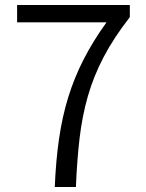

<svg xmlns="http://www.w3.org/2000/svg" viewBox="-20 -752 589 772"><path d="M200.2 0Q204.6 -106 217.5 -194.8Q230.5 -283.7 254.6 -361.8Q278.8 -439.9 316.4 -513.4Q354 -586.9 408.2 -662.1H48.8V-731.9H502V-683.1Q437 -599.6 396.5 -522.2Q356 -444.8 333.3 -365.2Q310.5 -285.6 300 -196.5Q289.6 -107.4 285.2 0Z"/></svg>

Font: `nÑOS CN Normal
Style: Regular
Weight: 350
Designer: Ryoko NISHIZUKA ?XZm?[P (kana & ideographs); Paul D. Hunt (Latin, Greek & Cyrillic); Wenlong ZHANG _ e??? (bopomofo); Sa
Foundry: Adobe Systems Incorporated
Version: Version 1.004 June 21, 2023